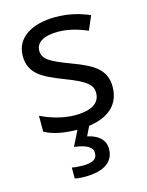

<svg xmlns="http://www.w3.org/2000/svg" viewBox="-118 -619 715 932"><g transform="rotate(-15 239.5 -153.0)"><path d="M339 139C339 88 300 64 252 53L275 6C374 -7 434 -59 434 -148C434 -234 375 -269 273 -307C170 -346 135 -364 135 -409C135 -449 174 -474 246 -474C298 -474 348 -459 393 -440L423 -510C373 -532 317 -546 252 -546C132 -546 51 -495 51 -404C51 -316 113 -284 217 -244C322 -204 349 -180 349 -140C349 -92 311 -61 222 -61C159 -61 94 -83 52 -104V-24C92 -2 143 9 215 10L177 86C228 93 268 106 268 141C268 174 242 185 194 185C175 185 153 183 141 180V235C152 238 171 240 191 240C289 240 339 203 339 139Z"/></g></svg>

Font: Noto Sans Newa
Style: Regular
Weight: 400
Designer: Monotype Design Team
Foundry: Monotype Imaging Inc.
Version: Version 2.007